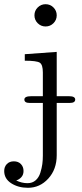

<svg xmlns="http://www.w3.org/2000/svg" viewBox="-60 -689 392 914"><path d="M-40 125Q-40 105 -27.5 92Q-15 79 6 79Q27 79 39.5 92Q52 105 52 125Q52 143 41.5 154.5Q31 166 17 170Q43 183 71 183Q94 183 109.5 169.5Q125 156 132 133.5Q139 111 141.5 92Q144 73 144 52V-199H81Q56 -199 56 -215Q56 -231 88 -231H144V-344Q144 -381 129.5 -390.5Q115 -400 58 -400V-431L210 -442V-231H269Q298 -231 298 -215Q298 -199 272 -199H210V50Q210 117 170 161Q130 205 73 205Q27 205 -6.5 183.5Q-40 162 -40 125ZM119.5 -578.5Q104 -594 104 -616Q104 -638 119.5 -653.5Q135 -669 157 -669Q179 -669 194.5 -653.5Q210 -638 210 -616Q210 -594 194.5 -578.5Q179 -563 157 -563Q135 -563 119.5 -578.5Z"/></svg>

Font: CMU Serif
Style: Roman
Weight: 500
Version: Version 0.7.0